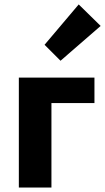

<svg xmlns="http://www.w3.org/2000/svg" viewBox="-20 -846 474 866"><path d="M65 0H212V-381H406V-496H65ZM253 -572 434 -729 335 -826 181 -644Z"/></svg>

Font: Giro Sans Regular
Style: Bold
Weight: 700
Designer: Paul D. Hunt
Foundry: Adobe Systems Incorporated
Version: Version 1.000;PS 1.0;hotconv 1.0.88;makeotf.lib2.5.647800